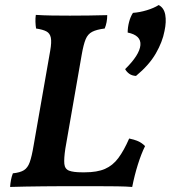

<svg xmlns="http://www.w3.org/2000/svg" viewBox="-20 -738 677 761"><path d="M20 3Q21 -11 23.5 -24.5Q26 -38 31 -51Q60 -54 75 -63.5Q90 -73 98 -95.5Q106 -118 113 -160L179 -537Q185 -571 181.5 -588.5Q178 -606 164 -613.5Q150 -621 123 -625Q121 -637 120.5 -651.5Q120 -666 122 -679Q152 -677 186 -676.5Q220 -676 257 -676Q291 -676 331 -676.5Q371 -677 405 -678Q405 -664 402.5 -650.5Q400 -637 395 -625Q363 -621 345.5 -612Q328 -603 319.5 -582.5Q311 -562 304 -522L239 -149Q233 -109 235 -88.5Q237 -68 254 -61.5Q271 -55 306 -55H316Q365 -55 396 -68.5Q427 -82 449 -111.5Q471 -141 492 -189Q512 -185 527 -178.5Q542 -172 555 -159Q540 -129 526.5 -86Q513 -43 504 3Q480 1 444 0.5Q408 0 368 0Q328 0 290 0Q262 0 226 0Q190 0 152.5 0.5Q115 1 80.5 1.5Q46 2 20 3ZM519 -437Q503 -438 492.5 -445.5Q482 -453 476 -464Q533 -520 536.5 -559Q540 -598 486 -609Q486 -629 491.5 -650.5Q497 -672 507 -687Q534 -689 562 -697.5Q590 -706 609 -718Q630 -707 635 -679.5Q640 -652 632 -615Q624 -572 597.5 -526Q571 -480 519 -437Z"/></svg>

Font: Vollkorn SemiBold
Style: Italic
Weight: 600
Italic angle: -11°
Designer: Friedrich Althausen
Foundry: Friedrich Althausen
Version: Version 5.000